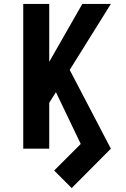

<svg xmlns="http://www.w3.org/2000/svg" viewBox="-20 -755 640 975"><path d="M344 200 255 111 390 -24 264 -287 230 -233V0H98V-735H230V-441L398 -735H543L334 -400L543 0Z"/></svg>

Font: Iosevka Extrabold Extended
Style: Regular
Weight: 800
Width: 7
Monospace: yes
Designer: Belleve Invis
Foundry: Belleve Invis
Version: Version 32.5.0; ttfautohint (v1.8.4)